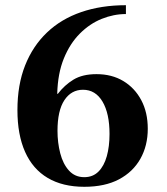

<svg xmlns="http://www.w3.org/2000/svg" viewBox="-20 -706 640 738"><path d="M304 12Q221 12 163.5 -22Q106 -56 76.5 -122Q47 -188 47 -283Q47 -380 76.5 -454.5Q106 -529 160.5 -581Q215 -633 292 -659.5Q369 -686 464 -686V-652Q417 -652 371 -633.5Q325 -615 287 -577Q249 -539 225.5 -481.5Q202 -424 200 -346L202 -345Q228 -379 262.5 -400Q297 -421 351 -421Q410 -421 454 -394.5Q498 -368 523 -321Q548 -274 548 -211Q548 -146 519.5 -95.5Q491 -45 437 -16.5Q383 12 304 12ZM304 -25Q337 -25 358.5 -46.5Q380 -68 390.5 -105.5Q401 -143 401 -191Q401 -270 374 -315.5Q347 -361 299 -361Q254 -361 227.5 -321Q201 -281 201 -203Q201 -158 211.5 -117Q222 -76 245 -50.5Q268 -25 304 -25Z"/></svg>

Font: Frank Ruhl Libre
Style: Bold
Weight: 700
Designer: Yanek Iontef
Foundry: Fontef
Version: Version 6.004